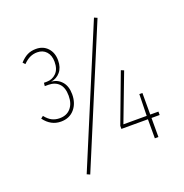

<svg xmlns="http://www.w3.org/2000/svg" viewBox="-142 -869 1016 1061"><g transform="rotate(-20 366.5 -338.0)"><path d="M258 -588Q258 -546 236.5 -520.5Q215 -495 181 -490Q218 -488 242.5 -460.5Q267 -433 267 -385Q267 -332 237.5 -298Q208 -264 158 -264Q99 -264 60 -317L74 -328Q93 -304 113 -294Q133 -284 158 -284Q199 -284 222.5 -311Q246 -338 246 -384Q246 -432 223 -455.5Q200 -479 161 -479H140L142 -498H159Q191 -498 214 -520.5Q237 -543 237 -587Q237 -625 217 -647Q197 -669 164 -669Q141 -669 121.5 -660Q102 -651 81 -630L69 -643Q91 -667 113 -678Q135 -689 164 -689Q206 -689 232 -661Q258 -633 258 -588ZM525 -742 543 -734 209 66 191 58ZM682 -132V-112H634V0H613V-112H457V-130L565 -418L582 -411L476 -132H613L616 -259H634V-132Z"/></g></svg>

Font: Fira Sans Extra Condensed Thin
Style: Regular
Weight: 250
Width: 1
Designer: Carrois Corporate & Edenspiekermann AG
Foundry: Carrois Corporate GbR & Edenspiekermann AG
Version: Version 4.203